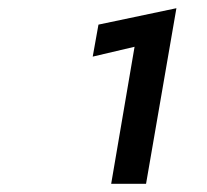

<svg xmlns="http://www.w3.org/2000/svg" viewBox="-20 -722 504 468"><path d="M206 -584 308 -608 251 -274H336L410 -702L220 -662Z"/></svg>

Font: Jost* 600 Semi Italic
Style: Italic
Weight: 600
Italic angle: -10°
Version: Version 3.200; ttfautohint (v0.97) -l 8 -r 50 -G 200 -x 14 -